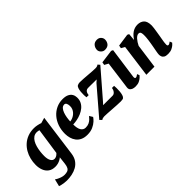

<svg xmlns="http://www.w3.org/2000/svg" viewBox="-33 -1581 2604 2604"><g transform="rotate(-45 1269.5 -279.0)"><path d="M482 37.5Q473.5 101 444.2 143Q415 185 372 209Q329 233 279.5 243Q230 253 181 253Q157 253 130.5 249.2Q104 245.5 81.8 240.2Q59.5 235 50 230.5L75.5 126.5Q80.5 131.5 102.2 143.2Q124 155 153.8 165.5Q183.5 176 212.5 176Q245.5 176 268 167.8Q290.5 159.5 303.5 136.8Q316.5 114 321.5 71L334 -38Q318.5 -25 299 -14.2Q279.5 -3.5 255.5 3.2Q231.5 10 202.5 10Q142 10 103.8 -18Q65.5 -46 47.5 -92.8Q29.5 -139.5 29.5 -195.5Q29.5 -252 43 -306.5Q56.5 -361 83.8 -408Q111 -455 151.2 -490.8Q191.5 -526.5 244.8 -546.8Q298 -567 364.5 -567Q395.5 -567 429.2 -559.8Q463 -552.5 484.5 -544L563.5 -567ZM398.5 -493.5Q389 -496.5 377.5 -498.8Q366 -501 353.5 -501Q317.5 -501 291 -482.5Q264.5 -464 246.5 -432.8Q228.5 -401.5 217.8 -362.5Q207 -323.5 202 -281.8Q197 -240 197 -201Q197 -171 202 -147.5Q207 -124 216.5 -107.5Q226 -91 239.2 -82.2Q252.5 -73.5 269.5 -73.5Q283.5 -73.5 297 -78.8Q310.5 -84 322 -93Q333.5 -102 343 -113Z M1041 -106Q1028 -84.5 998.2 -57Q968.5 -29.5 923.2 -9Q878 11.5 817 11.5Q759.5 11.5 719.8 -7.5Q680 -26.5 655.5 -58.8Q631 -91 620 -130.8Q609 -170.5 608.5 -212Q608 -290 631.2 -355.5Q654.5 -421 696.5 -469Q738.5 -517 795.5 -543.8Q852.5 -570.5 918.5 -570.5Q972.5 -570.5 1006.5 -554.2Q1040.5 -538 1056.8 -510.2Q1073 -482.5 1074 -448Q1075.5 -399.5 1056.8 -363Q1038 -326.5 1006 -300.8Q974 -275 934.5 -258.2Q895 -241.5 854 -233.5Q813 -225.5 777.5 -224.5Q777.5 -187 783.2 -159Q789 -131 800.8 -112.2Q812.5 -93.5 829.5 -83.8Q846.5 -74 867.5 -74Q905.5 -74 932.8 -87Q960 -100 979 -119Q998 -138 1011 -155ZM883.5 -503Q855 -503 835.5 -481.8Q816 -460.5 803.8 -427Q791.5 -393.5 785.2 -355.2Q779 -317 777.5 -282.5Q794.5 -283.5 814.8 -290.2Q835 -297 854.5 -309.5Q874 -322 890.2 -340.5Q906.5 -359 915.8 -382.8Q925 -406.5 924 -435.5Q922.5 -469 912.2 -486Q902 -503 883.5 -503Z M1434.5 -432Q1420 -432 1403 -432Q1386 -432 1368.2 -432.2Q1350.5 -432.5 1333 -432.8Q1315.5 -433 1299.2 -433Q1283 -433 1270 -433Q1249.5 -433 1236.2 -423Q1223 -413 1216 -396Q1209 -379 1207.5 -358H1165.5Q1162.5 -375 1161.8 -404Q1161 -433 1164 -464.8Q1167 -496.5 1175.2 -521.8Q1183.5 -547 1199 -556Q1204.5 -559 1217 -563Q1229.5 -567 1247.5 -567Q1274.5 -567 1312.8 -564.5Q1351 -562 1392 -558.5Q1433 -555 1469.5 -552.5Q1506 -550 1529 -550Q1547.5 -550 1561 -554Q1574.5 -558 1584 -567L1610 -537.5L1276.5 -152L1249.5 -123Q1269.5 -123 1290 -123Q1310.5 -123 1332.8 -123Q1355 -123 1379.2 -123Q1403.5 -123 1431 -123Q1456.5 -123 1476 -146.5Q1495.5 -170 1499 -203.5H1540Q1542 -186 1542.5 -156.5Q1543 -127 1540.2 -94.8Q1537.5 -62.5 1529.5 -36.2Q1521.5 -10 1507 1Q1501 5.5 1487.8 8.2Q1474.5 11 1455.5 11Q1427 11 1385 8.5Q1343 6 1298.5 3Q1254 0 1215 -2.5Q1176 -5 1153 -5Q1142.5 -5 1126.2 -1.5Q1110 2 1101 11L1071 -18.5L1398.5 -400Z M1742.5 10Q1709 10 1686.8 0.5Q1664.5 -9 1654.5 -25.2Q1644.5 -41.5 1647.5 -62.5Q1650.5 -85.5 1654.8 -116.2Q1659 -147 1664 -184.8Q1669 -222.5 1675 -267Q1681 -311.5 1687.5 -362Q1694 -412.5 1701.5 -468.5L1645.5 -499L1653.5 -541L1847 -567L1873 -555L1811 -109.5Q1808.5 -91.5 1812.8 -82.2Q1817 -73 1827.5 -73Q1836.5 -73 1846.5 -78Q1856.5 -83 1873 -95.5L1886 -61Q1880.5 -53.5 1862.8 -36.5Q1845 -19.5 1815 -4.8Q1785 10 1742.5 10ZM1798 -635Q1766 -635 1742 -660.2Q1718 -685.5 1720 -716Q1722.5 -755.5 1747 -783.2Q1771.5 -811 1816 -811Q1854.5 -811 1876.5 -786.5Q1898.5 -762 1898 -733Q1897.5 -692.5 1873.8 -663.8Q1850 -635 1798 -635Z M2171.5 -451.5Q2188 -477 2207 -498.2Q2226 -519.5 2248.2 -535Q2270.5 -550.5 2296.2 -558.8Q2322 -567 2351 -567Q2408 -567 2444 -534.2Q2480 -501.5 2480 -420Q2480 -405 2475.8 -374Q2471.5 -343 2466 -308.5Q2460.5 -274 2456 -247Q2452 -222 2447 -195Q2442 -168 2438.5 -143.2Q2435 -118.5 2435 -100.5Q2435 -82.5 2441 -77.8Q2447 -73 2453.5 -73Q2462 -73 2471.8 -77.8Q2481.5 -82.5 2498 -95L2511.5 -60.5Q2506.5 -53 2488.5 -36Q2470.5 -19 2439.8 -4.5Q2409 10 2365.5 10Q2323.5 10 2303 -2.8Q2282.5 -15.5 2275.5 -34.2Q2268.5 -53 2268.5 -71.5Q2268.5 -82.5 2270.8 -98.5Q2273 -114.5 2276.8 -134.2Q2280.5 -154 2284.5 -175Q2288.5 -196 2292 -216Q2295.5 -236 2299.5 -259.8Q2303.5 -283.5 2306.8 -308.5Q2310 -333.5 2312.2 -357.5Q2314.5 -381.5 2314 -403Q2313.5 -430 2309.2 -444.8Q2305 -459.5 2296.5 -465.2Q2288 -471 2274.5 -471Q2260 -471 2244.2 -461.5Q2228.5 -452 2213.5 -435.2Q2198.5 -418.5 2184.5 -397Q2170.5 -375.5 2159 -351L2111 0H1955.5L2018.5 -470L1966.5 -499L1974.5 -541L2155.5 -567L2180.5 -555Z"/></g></svg>

Font: Merriweather 20pt Black
Style: Italic
Weight: 900
Italic angle: -7.8°
Version: Version 2.101